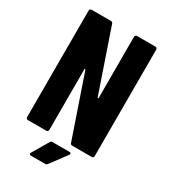

<svg xmlns="http://www.w3.org/2000/svg" viewBox="-208 -797 927 1055"><g transform="rotate(30 255.0 -269.5)"><path d="M41 -12V-688Q41 -693 44.5 -696.5Q48 -700 53 -700H176Q186 -700 189 -690L323 -299Q324 -296 326.5 -296.5Q329 -297 329 -300V-688Q329 -693 332.5 -696.5Q336 -700 341 -700H458Q463 -700 466.5 -696.5Q470 -693 470 -688V-12Q470 -7 466.5 -3.5Q463 0 458 0H334Q324 0 321 -10L188 -398Q187 -401 184.5 -400.5Q182 -400 182 -397V-12Q182 -7 178.5 -3.5Q175 0 170 0H53Q48 0 44.5 -3.5Q41 -7 41 -12ZM157 147 217 45Q221 37 231 37H338Q348 37 348 44Q348 48 345 52L269 154Q263 161 255 161H166Q159 161 156 157Q153 153 157 147Z"/></g></svg>

Font: Barlow Condensed
Style: Bold
Weight: 700
Width: 3
Designer: Jeremy Tribby
Foundry: Tribby Type
Version: Version 1.500